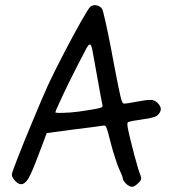

<svg xmlns="http://www.w3.org/2000/svg" viewBox="-20 -725 664 745"><path d="M285.6 -292Q301.8 -294.4 321.8 -297.4Q341.8 -300.3 353 -302.7Q371.6 -306.6 375.5 -309.1Q379.4 -312 377 -319.8Q376 -324.7 369.6 -357.9Q363.8 -391.6 356 -433.6Q342.8 -507.3 337.9 -533.7Q332.5 -560.1 322.8 -548.8Q317.4 -542.5 309.6 -526.4Q301.3 -510.7 288.6 -486.3Q278.8 -467.8 268.1 -445.8Q256.8 -423.3 245.6 -400.9Q225.6 -359.9 210.4 -326.2Q194.8 -293 194.8 -289.6Q194.8 -286.1 224.1 -287.1Q253.4 -287.6 285.6 -292ZM468.8 -12.7Q457.5 -23.4 456.5 -32.7Q455.1 -42 441.9 -70.3Q436 -82.5 426.8 -112.3Q417 -141.6 409.7 -170.4Q397.9 -217.8 393.6 -228.5Q389.2 -239.7 381.8 -237.8Q377.9 -236.8 343.8 -232.4Q310.1 -228 266.6 -222.7Q223.6 -217.3 192.4 -212.9Q161.6 -209 161.1 -208.5Q161.1 -208 151.4 -182.1Q141.6 -156.2 127.9 -120.1Q103.5 -54.7 90.3 -32.7Q76.7 -10.3 62 -10.3Q50.8 -10.3 38.6 -23.4Q25.9 -36.6 25.9 -47.9Q25.9 -54.2 50.3 -116.7Q74.7 -179.2 105.5 -252.4Q121.6 -291.5 137.7 -329.1Q153.8 -366.7 166.5 -395Q178.7 -421.4 195.3 -454.6Q211.9 -488.3 230.5 -523.4Q264.2 -587.9 294.4 -641.6Q325.2 -695.8 331.5 -699.7Q339.8 -705.1 348.6 -705.1Q352.1 -705.1 356 -704.1Q368.7 -701.2 376.5 -689.9Q379.4 -685.1 389.2 -641.6Q398.9 -598.6 409.7 -542.5Q419.9 -489.3 426.8 -452.1Q434.1 -415 439 -390.1Q448.2 -344.7 452.6 -333.5Q456.5 -322.8 460.9 -322.8Q464.4 -322.8 478.5 -324.7Q492.7 -327.1 508.8 -330.1Q546.4 -337.4 562.5 -337.4Q564.5 -337.4 565.9 -337.4Q581.1 -336.4 591.8 -325.2Q603.5 -313.5 604 -302.2Q604 -291 593.3 -279.8Q586.4 -272.9 573.7 -269.5Q561 -265.6 532.2 -261.7Q512.2 -258.8 495.6 -255.9Q479 -252.4 476.6 -251Q472.7 -248.5 475.6 -230Q478.5 -211.4 491.7 -160.6Q500.5 -125 509.3 -94.7Q517.6 -64 520.5 -57.1Q523.4 -49.8 525.9 -42.5Q527.8 -35.6 527.8 -32.2Q527.8 -24.4 514.2 -12.2Q501 0 491.7 0Q487.3 0 480.5 -3.9Q473.6 -7.3 468.8 -12.7Z"/></svg>

Font: Casuwalt
Style: Regular
Weight: 400
Designer: Walter E Stewart
Version: 0.1